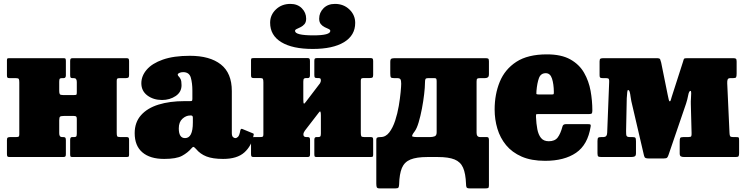

<svg xmlns="http://www.w3.org/2000/svg" viewBox="-20 -826 3926 1010"><path d="M594 -127.5Q594 -114.5 596.2 -109.8Q598.5 -105 612 -105H646Q654 -105 656.5 -101.8Q659 -98.5 659 -90V-11Q659 -3 655.2 -1.5Q651.5 0 643.5 0H360Q352 0 350.5 -3.8Q349 -7.5 349 -15.5V-90.5Q349 -105 359 -105H370Q378.5 -105 381.2 -108.2Q384 -111.5 384 -124.5V-200.5Q384 -209.5 381 -212.8Q378 -216 368.5 -216H316Q301 -216 296.2 -212.5Q291.5 -209 291.5 -193V-125.5Q291.5 -105 305.5 -105H312.5Q320.5 -105 323.5 -102Q326.5 -99 326.5 -88V-15Q326.5 -6 323.8 -3Q321 0 312.5 0H30.5Q21.5 0 19 -3.2Q16.5 -6.5 16.5 -16V-89Q16.5 -99.5 20.5 -102.2Q24.5 -105 34.5 -105H64.5Q74 -105 77.8 -107.2Q81.5 -109.5 81.5 -119V-392.5Q81.5 -405.5 79 -410.2Q76.5 -415 63.5 -415H29.5Q21 -415 18.8 -418.2Q16.5 -421.5 16.5 -430V-509Q16.5 -517.5 20 -518.8Q23.5 -520 32 -520H315.5Q323 -520 324.8 -516.5Q326.5 -513 326.5 -504.5V-429.5Q326.5 -415 315 -415H306Q297 -415 294.2 -411.8Q291.5 -408.5 291.5 -395.5V-347.5Q291.5 -335 294.8 -330.5Q298 -326 311.5 -326H369Q380 -326 382 -328Q384 -330 384 -341V-394.5Q384 -415 369 -415H361.5Q354 -415 351.5 -418Q349 -421 349 -432V-505Q349 -514 351.8 -517Q354.5 -520 363 -520H645Q654 -520 656.5 -516.8Q659 -513.5 659 -504V-431Q659 -420.5 654.8 -417.8Q650.5 -415 641 -415H611Q601 -415 597.5 -412.8Q594 -410.5 594 -401Z M688.5 -125.5Q688.5 -182.5 721.8 -220Q755 -257.5 814 -275.8Q873 -294 950 -294H979Q988 -294 990 -296Q992 -298 992 -307V-349.5Q992 -388.5 983.8 -417.5Q975.5 -446.5 943.5 -446.5Q932 -446.5 923.5 -442.5Q915 -438.5 915 -434Q915 -428.5 920 -424Q925 -419.5 930 -409.8Q935 -400 935 -378Q935 -341.5 904 -320.8Q873 -300 832.5 -300Q787 -300 755.2 -323.8Q723.5 -347.5 723.5 -388Q723.5 -426.5 751.8 -459.5Q780 -492.5 836.8 -512.5Q893.5 -532.5 979 -532.5Q1084 -532.5 1141.8 -487Q1199.5 -441.5 1199.5 -347V-126Q1199.5 -111 1205.5 -105.2Q1211.5 -99.5 1218 -99.5Q1225 -99.5 1232.2 -106.5Q1239.5 -113.5 1244.5 -141Q1247.5 -151.5 1256 -147L1310.5 -124.5Q1315 -123 1315 -120.2Q1315 -117.5 1313.5 -112.5Q1303.5 -58.5 1265.5 -24.2Q1227.5 10 1154 10H1153.5Q1099 10 1066 -3Q1033 -16 1012 -41.5Q1002.5 -52 998.5 -53.2Q994.5 -54.5 987 -45.5Q968 -23 938 -6.5Q908 10 843.5 10Q769.5 10 729 -24.5Q688.5 -59 688.5 -125.5ZM920.5 -150.5Q920.5 -99.5 953.5 -99.5Q994.5 -99.5 994.5 -181V-207Q994.5 -218.5 985 -218.5H980Q958.5 -218.5 939.5 -201.2Q920.5 -184 920.5 -150.5Z M1742 -805.5Q1787.5 -805.5 1818 -776.2Q1848.5 -747 1848.5 -705.5Q1848.5 -640 1789.8 -604.2Q1731 -568.5 1625 -568.5Q1518.5 -568.5 1459.8 -604.2Q1401 -640 1401 -706.5Q1401 -747.5 1431.5 -776.5Q1462 -805.5 1507.5 -805.5Q1545 -805.5 1567.8 -782.5Q1590.5 -759.5 1590.5 -728Q1590.5 -709.5 1581.8 -699.2Q1573 -689 1561.2 -683.2Q1549.5 -677.5 1540.8 -673.5Q1532 -669.5 1532 -663.5Q1532 -640 1629 -640Q1717.5 -640 1717.5 -663.5Q1717.5 -669.5 1708.8 -673.5Q1700 -677.5 1688.2 -683Q1676.5 -688.5 1667.8 -699Q1659 -709.5 1659 -728Q1659 -759.5 1681.8 -782.5Q1704.5 -805.5 1742 -805.5ZM1878 -127.5Q1878 -114.5 1880.5 -109.8Q1883 -105 1896 -105H1930Q1938.5 -105 1940.8 -101.8Q1943 -98.5 1943 -90V-11Q1943 -3 1939.5 -1.5Q1936 0 1927.5 0H1644.5Q1636.5 0 1635 -3.8Q1633.5 -7.5 1633.5 -15.5V-90.5Q1633.5 -105 1644 -105H1654Q1662 -105 1665 -108.2Q1668 -111.5 1668 -124.5V-219.5Q1668 -249.5 1658 -235L1584 -139Q1581.5 -135.5 1578.8 -130.2Q1576 -125 1576 -118.5Q1576 -105 1591 -105H1597.5Q1605.5 -105 1608.2 -102Q1611 -99 1611 -88V-15Q1611 -6 1608.2 -3Q1605.5 0 1597 0H1314.5Q1305.5 0 1303 -3.2Q1300.5 -6.5 1300.5 -16V-89Q1300.5 -99.5 1304.8 -102.2Q1309 -105 1318.5 -105H1348.5Q1358.5 -105 1362 -107.2Q1365.5 -109.5 1365.5 -119V-393Q1365.5 -406 1363 -410.8Q1360.5 -415.5 1347.5 -415.5H1313.5Q1305.5 -415.5 1303 -418.8Q1300.5 -422 1300.5 -430.5V-509.5Q1300.5 -518 1304.2 -519.2Q1308 -520.5 1316 -520.5H1598.5Q1606 -520.5 1608.2 -517Q1610.5 -513.5 1610.5 -505V-430Q1610.5 -415.5 1600.5 -415.5H1590.5Q1582.5 -415.5 1579 -412.2Q1575.5 -409 1575.5 -396V-303.5Q1575.5 -284 1578.2 -281.5Q1581 -279 1588 -289L1663.5 -388Q1665.5 -391 1666.8 -395.8Q1668 -400.5 1668 -402.5Q1668 -411.5 1664.2 -413.5Q1660.5 -415.5 1653 -415.5H1646.5Q1638.5 -415.5 1636 -418.5Q1633.5 -421.5 1633.5 -432.5V-505.5Q1633.5 -514.5 1636 -517.5Q1638.5 -520.5 1647.5 -520.5H1929Q1938 -520.5 1940.5 -517.2Q1943 -514 1943 -504.5V-431.5Q1943 -421 1939 -418.2Q1935 -415.5 1925 -415.5H1895Q1885.5 -415.5 1881.8 -413.2Q1878 -411 1878 -401.5Z M2487 -397V-127Q2487 -105 2506 -105H2541Q2548 -105 2550 -100.5Q2552 -96 2552 -89V149.5Q2552 160.5 2548 162.8Q2544 165 2533 165H2451Q2437 165 2434.2 159.2Q2431.5 153.5 2431.5 141.5Q2429.5 87 2416 56.2Q2402.5 25.5 2371 12.8Q2339.5 0 2283 0H2228Q2171.5 0 2139.5 13Q2107.5 26 2094.2 57.5Q2081 89 2079.5 144.5Q2079 156 2076 160.5Q2073 165 2060.5 165H1976.5Q1963.5 165 1961.5 157.8Q1959.5 150.5 1959.5 139.5V-91Q1959.5 -99 1963.8 -102Q1968 -105 1982.5 -105Q2009 -105 2027.8 -129.5Q2046.5 -154 2058.8 -191.5Q2071 -229 2077.8 -269Q2084.5 -309 2087.5 -341Q2090.5 -373 2090.5 -385.5Q2090.5 -402.5 2086.5 -408.8Q2082.5 -415 2069.5 -415H2053Q2039 -415 2036 -419.5Q2033 -424 2033 -440V-500Q2033 -514.5 2038.8 -517.2Q2044.5 -520 2058 -520H2534Q2545 -520 2548.5 -517.2Q2552 -514.5 2552 -503V-436Q2552 -423 2546 -419Q2540 -415 2531 -415H2506Q2494 -415 2490.5 -412.2Q2487 -409.5 2487 -397ZM2231.5 -415Q2221 -415 2218.2 -410.2Q2215.5 -405.5 2215.5 -389Q2215.5 -367 2211.2 -330.5Q2207 -294 2199.5 -254.5Q2192 -215 2182.2 -182.2Q2172.5 -149.5 2161 -134.5Q2143 -111 2149.5 -108Q2156 -105 2172.5 -105H2243Q2256 -105 2266.5 -109Q2277 -113 2277 -130V-398Q2277 -408 2275 -411.5Q2273 -415 2265.5 -415Z M2582 -250Q2582 -330 2609 -395.8Q2636 -461.5 2696.2 -500.8Q2756.5 -540 2857 -540Q2933 -540 2980.2 -513.5Q3027.5 -487 3052.5 -443.2Q3077.5 -399.5 3086.8 -347.8Q3096 -296 3096 -245Q3096 -233.5 3093.2 -229.8Q3090.5 -226 3079 -226H2811Q2800.5 -226 2799.8 -223.2Q2799 -220.5 2799.5 -211Q2801 -175.5 2806.5 -146.5Q2812 -117.5 2826 -100.2Q2840 -83 2867 -83Q2898.5 -83 2913.5 -102.5Q2928.5 -122 2939 -161Q2942 -173 2957 -173H3073Q3083.5 -173 3086 -170.8Q3088.5 -168.5 3087 -160Q3072 -64.5 3010.2 -22.2Q2948.5 20 2847.5 20Q2775 20 2724.2 -2.2Q2673.5 -24.5 2642.2 -62.5Q2611 -100.5 2596.5 -149Q2582 -197.5 2582 -250ZM2815 -329H2880.5Q2891 -329 2892.2 -330.8Q2893.5 -332.5 2893.5 -342.5Q2893 -384 2883.8 -412.5Q2874.5 -441 2851 -441Q2824.5 -441 2815 -415Q2805.5 -389 2802 -347.5Q2801 -336.5 2801.5 -332.8Q2802 -329 2815 -329Z M3169 -415H3151Q3140.5 -415 3137.2 -417.8Q3134 -420.5 3134 -430V-503Q3134 -515 3139 -517.5Q3144 -520 3155 -520H3433.5Q3450 -520 3452.5 -514.5Q3455 -509 3458 -497L3492.5 -326.5Q3496 -311.5 3497.8 -302.2Q3499.5 -293 3504 -293Q3508 -293 3513.5 -316.5L3573.5 -503Q3576 -513.5 3578.5 -516.8Q3581 -520 3595 -520H3837Q3848 -520 3851.5 -516.8Q3855 -513.5 3855 -502V-440Q3855 -424 3852.2 -419.5Q3849.5 -415 3836 -415H3822.5Q3810.5 -415 3807.8 -408Q3805 -401 3805.5 -388L3817.5 -126Q3818 -113.5 3821.2 -109.2Q3824.5 -105 3836 -105H3849Q3863.5 -105 3865.8 -102.8Q3868 -100.5 3868 -86V-21Q3868 -8.5 3865.2 -4.2Q3862.5 0 3850 0H3579.5Q3568 0 3561.8 -3.2Q3555.5 -6.5 3555.5 -19V-81Q3555.5 -95.5 3558.2 -100.2Q3561 -105 3575.5 -105H3601Q3614 -105 3616.2 -109.5Q3618.5 -114 3618 -126L3614 -279.5Q3613.5 -292.5 3614.8 -308.5Q3616 -324.5 3616 -336.2Q3616 -348 3612.5 -348Q3604.5 -348 3600.2 -325Q3596 -302 3589 -281L3496.5 -10.5Q3493.5 -1.5 3489.5 3Q3485.5 7.5 3472.5 7.5H3392Q3374 7.5 3370.8 0.5Q3367.5 -6.5 3365 -19.5L3301 -294Q3298.5 -304.5 3297 -318.2Q3295.5 -332 3292.5 -342.2Q3289.5 -352.5 3283.5 -352.5Q3279 -352.5 3277 -309L3273.5 -137.5Q3273 -117 3276.2 -111Q3279.5 -105 3293.5 -105H3306Q3318.5 -105 3322 -101.5Q3325.5 -98 3325.5 -83V-20Q3325.5 -7 3319.2 -3.5Q3313 0 3299.5 0H3145Q3131 0 3127 -3.2Q3123 -6.5 3123 -20V-84Q3123 -98 3126.8 -101.5Q3130.5 -105 3144 -105H3154.5Q3173 -105 3174 -127L3184.5 -395Q3185 -405 3182.8 -410Q3180.5 -415 3169 -415Z"/></svg>

Font: Besley* Narrow Fatface
Style: Regular
Weight: 900
Width: 4
Designer: Owen Earl
Foundry: indestructible type*
Version: Version 3.000; ttfautohint (v1.8.3)